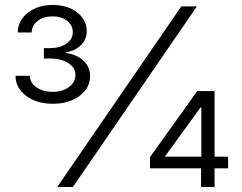

<svg xmlns="http://www.w3.org/2000/svg" viewBox="-20 -753 973 773"><path d="M583.8 -75.3V-120.4L774.1 -386.4H843.8V-122.2H898.4V-75.3H843.8V0H789.4V-75.3ZM192.1 -335.2Q127.8 -335.2 85.2 -367Q42.6 -398.8 42.6 -447.8H100.5Q100.5 -419.7 126.8 -401.5Q153.1 -383.2 192.1 -383.2Q231.9 -383.2 257.8 -402.7Q283.7 -422.2 283.7 -450.6Q283.7 -480.5 255.3 -498.9Q226.9 -517.4 181.8 -517.4H156.6V-559.3H181.8Q221.2 -559.3 247.2 -577.2Q273.1 -595.2 273.1 -623.6Q273.1 -650.9 250.4 -669Q227.6 -687.1 192.1 -687.1Q156.2 -687.1 131.9 -668.9Q107.6 -650.6 107.6 -622.2H51.5Q52.2 -670.5 92.2 -701.7Q132.1 -733 192.1 -733Q252.1 -733 290.7 -702.9Q329.2 -672.9 329.2 -627.5Q329.2 -594.8 306.5 -571.9Q283.7 -549 245.7 -542.3V-539.8Q291.5 -532.7 317.1 -507.8Q342.7 -483 342.7 -447.1Q342.7 -398.8 300.4 -367Q258.2 -335.2 192.1 -335.2ZM210.2 0 709.9 -727.3H772.7L273.4 0ZM790.5 -122.2V-320.7H787.6L644.5 -123.6V-122.2Z"/></svg>

Font: Inter Light BETA
Style: Regular
Weight: 300
Designer: Rasmus Andersson
Foundry: rsms
Version: Version 3.011;git-f93a4a705